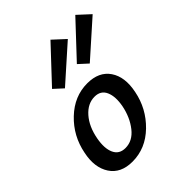

<svg xmlns="http://www.w3.org/2000/svg" viewBox="-200 -823 946 946"><g transform="rotate(-45 273.5 -349.5)"><path d="M192 -485 145 -528 311 -705 374 -647ZM365 -485 318 -528 484 -705 547 -647ZM172 6Q91 6 54.5 -50Q18 -106 36 -192Q55 -290 126 -357.5Q197 -425 287 -425Q368 -425 405 -370.5Q442 -316 424 -228Q405 -131 334.5 -62.5Q264 6 172 6ZM195 -66Q245 -66 281 -111.5Q317 -157 330 -222Q341 -280 325 -316.5Q309 -353 266 -353Q218 -353 180.5 -310.5Q143 -268 130 -198Q119 -138 135.5 -102Q152 -66 195 -66Z"/></g></svg>

Font: EauTestInfant Semibold
Style: Italic
Weight: 600
Italic angle: -12°
Designer: Christian Thalmann (Catharsis Fonts)
Version: Version 0.001;PS 000.001;hotconv 1.0.88;makeotf.lib2.5.64775